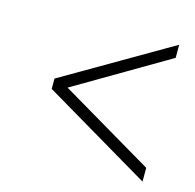

<svg xmlns="http://www.w3.org/2000/svg" viewBox="-69 -697 546 538"><g transform="rotate(15 204.0 -427.5)"><path d="M75 -444 388 -626V-588L117 -429L388 -269V-229L75 -414Z"/></g></svg>

Font: Poiret One
Style: Regular
Weight: 400
Designer: Denis Masharov
Foundry: Denis Masharov
Version: Version 1.001